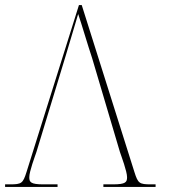

<svg xmlns="http://www.w3.org/2000/svg" viewBox="-24 -734 719 754"><path d="M338 -505 447 -137C453 -119 475 -61 475 -38C475 -19 470 -10 420 -10H382V0H587V-10H569C523 -10 518 -14 504 -58L297 -714H286L80 -58C66 -14 61 -10 15 -10H-4V0H202V-10H146C96 -10 91 -19 91 -38C91 -61 113 -119 119 -137L234 -515C245 -551 274 -649 283 -679C297 -638 320 -559 338 -505Z"/></svg>

Font: Noto Serif Display Thin
Style: Regular
Weight: 100
Designer: Monotype Design Team
Foundry: Monotype Imaging Inc.
Version: Version 2.009